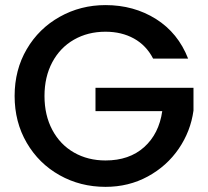

<svg xmlns="http://www.w3.org/2000/svg" viewBox="-20 -724 813 750"><path d="M37.1 -349.1Q37.1 -451.2 84.5 -532Q131.8 -612.8 213.4 -658.4Q294.9 -704.1 392.1 -704.1Q502.9 -704.1 589.4 -649.7Q675.8 -595.2 714.8 -495.1H578.1Q551.3 -546.9 503.2 -573.5Q455.1 -600.1 392.1 -600.1Q323.2 -600.1 269 -569.1Q214.8 -538.1 184.3 -481Q153.8 -423.8 153.8 -349.1Q153.8 -273.9 184.3 -216.6Q214.8 -159.2 269 -128.2Q323.2 -97.2 392.1 -97.2Q484.9 -97.2 543 -149.2Q601.1 -201.2 613.8 -290H353V-380.9H735.8V-292Q724.6 -210.9 678.2 -143.1Q631.8 -75.2 557.4 -34.7Q482.9 5.9 392.1 5.9Q293.9 5.9 212.9 -39.6Q131.8 -85 84.5 -166Q37.1 -247.1 37.1 -349.1Z"/></svg>

Font: Poppins Medium
Style: Regular
Weight: 500
Designer: Ninad Kale (Devanagari), Jonny Pinhorn (Latin)
Foundry: Indian Type Foundry
Version: 4.004